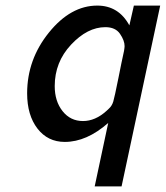

<svg xmlns="http://www.w3.org/2000/svg" viewBox="-20 -500 593 687"><path d="M77.1 -166Q77.1 -287.1 155 -383.5Q232.9 -480 328.1 -480Q404.3 -480 442.9 -409.2L459 -480H553.2L415 167H318.8L367.2 -60.1Q290 7.8 211.9 7.8Q150.9 7.8 114 -40Q77.1 -87.9 77.1 -166ZM175.8 -191.9Q175.8 -137.7 203.9 -102.3Q231.9 -66.9 276.9 -66.9Q320.8 -66.9 360.8 -103Q363.8 -106 369.1 -110.8Q380.4 -120.6 385.3 -136.7Q390.1 -152.8 403.8 -221.2Q415 -278.3 423.8 -317.9Q425.8 -330.1 425.8 -335Q425.8 -355 409.4 -378.9Q393.1 -402.8 356.9 -402.8Q293 -402.8 234.4 -340.3Q175.8 -277.8 175.8 -191.9Z"/></svg>

Font: CMU Bright
Style: SemiBoldOblique
Weight: 600
Italic angle: -12°
Version: Version 0.7.0